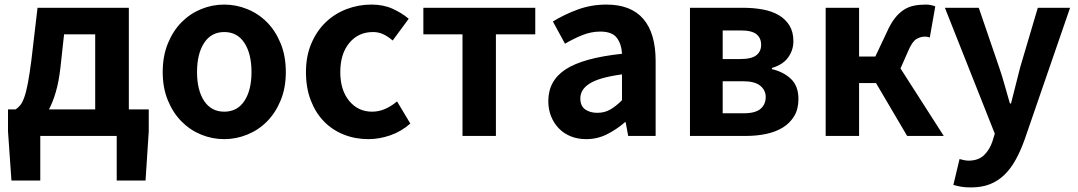

<svg xmlns="http://www.w3.org/2000/svg" viewBox="-20 -594 4709 839"><path d="M244 -298Q237 -237 224 -192.5Q211 -148 194 -116H396V-444H260ZM630 -116V-20L616 195H490V0H156V195H30L15 -20V-116H48Q58 -122 67.5 -133Q77 -144 85.5 -167Q94 -190 101.5 -229Q109 -268 117 -330L144 -560H543V-116Z M960 14Q907 14 858.5 -6Q810 -26 773 -63.5Q736 -101 713.5 -155.5Q691 -210 691 -279Q691 -349 713.5 -404Q736 -459 773 -496.5Q810 -534 858.5 -554Q907 -574 960 -574Q1012 -574 1061 -554Q1110 -534 1147 -496.5Q1184 -459 1206.5 -404Q1229 -349 1229 -279Q1229 -210 1206.5 -155.5Q1184 -101 1147 -63.5Q1110 -26 1061 -6Q1012 14 960 14ZM960 -106Q1017 -106 1048 -153Q1079 -200 1079 -279Q1079 -359 1048 -406.5Q1017 -454 960 -454Q903 -454 872 -406.5Q841 -359 841 -279Q841 -200 872 -153Q903 -106 960 -106Z M1590 14Q1532 14 1482 -6Q1432 -26 1395.5 -63.5Q1359 -101 1338 -155.5Q1317 -210 1317 -279Q1317 -349 1340.5 -404Q1364 -459 1403 -496.5Q1442 -534 1494 -554Q1546 -574 1603 -574Q1655 -574 1695 -556Q1735 -538 1766 -512L1696 -417Q1675 -435 1654.5 -444.5Q1634 -454 1610 -454Q1546 -454 1506.5 -406.5Q1467 -359 1467 -279Q1467 -200 1506 -153Q1545 -106 1606 -106Q1636 -106 1664 -118.5Q1692 -131 1715 -151L1773 -54Q1733 -19 1685 -2.5Q1637 14 1590 14Z M2001 -444H1830V-560H2319V-444H2147V0H2001Z M2542 14Q2504 14 2473.5 1.5Q2443 -11 2421.5 -33.5Q2400 -56 2388 -86Q2376 -116 2376 -152Q2376 -242 2452.5 -291.5Q2529 -341 2698 -359Q2696 -401 2675.5 -428.5Q2655 -456 2603 -456Q2564 -456 2526 -441Q2488 -426 2449 -403L2396 -500Q2446 -531 2505 -552.5Q2564 -574 2630 -574Q2737 -574 2791 -511.5Q2845 -449 2845 -327V0H2725L2714 -60H2711Q2674 -28 2632 -7Q2590 14 2542 14ZM2590 -101Q2622 -101 2647 -115.5Q2672 -130 2698 -156V-269Q2647 -262 2612 -252Q2577 -242 2556 -228.5Q2535 -215 2525.5 -199Q2516 -183 2516 -164Q2516 -131 2537 -116Q2558 -101 2590 -101Z M2995 -560H3227Q3273 -560 3313.5 -552.5Q3354 -545 3383.5 -527.5Q3413 -510 3430 -482Q3447 -454 3447 -414Q3447 -375 3424 -343Q3401 -311 3353 -297V-292Q3404 -280 3436.5 -249Q3469 -218 3469 -161Q3469 -118 3451 -87.5Q3433 -57 3402 -37.5Q3371 -18 3329 -9Q3287 0 3239 0H2995ZM3215 -336Q3264 -336 3285 -352.5Q3306 -369 3306 -398Q3306 -428 3285.5 -444.5Q3265 -461 3217 -461H3138V-336ZM3230 -99Q3281 -99 3303.5 -118.5Q3326 -138 3326 -170Q3326 -200 3302 -219.5Q3278 -239 3227 -239H3138V-99Z M4104 0H3944L3808 -231H3734V0H3588V-560H3734V-347H3805L3856 -455Q3872 -491 3890 -514Q3908 -537 3928.5 -550.5Q3949 -564 3973 -569Q3997 -574 4025 -574Q4048 -574 4067 -566L4043 -430Q4038 -432 4033.5 -433Q4029 -434 4023 -434Q4002 -434 3984 -423Q3966 -412 3949 -372L3915 -295Z M4223 225Q4198 225 4180.5 222Q4163 219 4146 214L4173 101Q4181 103 4191.5 105.5Q4202 108 4212 108Q4255 108 4280 84Q4305 60 4317 23L4327 -10L4109 -560H4257L4346 -300Q4359 -262 4370 -222.5Q4381 -183 4393 -142H4398Q4408 -181 4418 -221Q4428 -261 4438 -300L4515 -560H4656L4457 17Q4439 67 4417.5 105.5Q4396 144 4368.5 170.5Q4341 197 4305.5 211Q4270 225 4223 225Z"/></svg>

Font: SpoqaHanSans-Bold
Style: Regular
Weight: 700
Designer: [Spoqa Han Sans] Dong-huui Kim \uAE40 \uB3D9 \uD718   [Noto Sans] Ryoko NISHIZUKA \u897F \u585A \u6DBC \u5B50  (kana & i
Foundry: Spoqa (http://www.spoqa-han-sans.com)
Version: Version 2.000